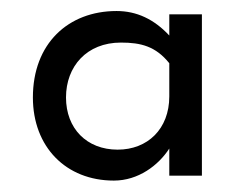

<svg xmlns="http://www.w3.org/2000/svg" viewBox="-20 -680 422 345"><path d="M197.3 -603.5C233.4 -603.5 259.8 -596.7 284.2 -566.4V-506.8C284.2 -448.2 245.1 -411.1 191.4 -411.1C135.7 -411.1 98.6 -449.2 98.6 -504.9C98.6 -560.5 135.7 -603.5 197.3 -603.5ZM189.5 -660.2C102.5 -660.2 39.1 -601.6 39.1 -504.9C39.1 -416 98.6 -355.5 184.6 -355.5C228.5 -355.5 264.6 -382.8 284.2 -413.1V-364.3H342.8V-654.3H284.2V-616.2C256.8 -645.5 225.6 -660.2 189.5 -660.2Z"/></svg>

Font: Sen-gleads
Style: Regular
Weight: 400
Designer: Kosal Sen, Philatype
Foundry: Philatype
Version: Version 1.004; ttfautohint (v1.8.3)